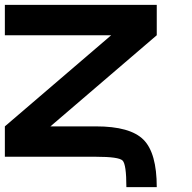

<svg xmlns="http://www.w3.org/2000/svg" viewBox="-20 -645 790 790"><path d="M187.5 -125H375Q515.6 -125 570.3 -70.3Q625 -15.6 625 125H500Q500 31.2 484.4 15.6Q468.8 0 375 0H0V-125L437.5 -500H0V-625H625V-500Z"/></svg>

Font: CraftyPE
Style: Regular
Weight: 400
Designer: Erek Butcher
Foundry: Haunted Coop
Version: Version 0.018;April 4, 2024;FontCreator 15.0.0.2962 64-bit